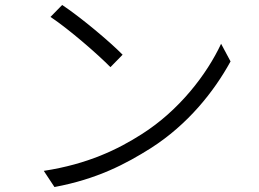

<svg xmlns="http://www.w3.org/2000/svg" viewBox="-20 -742 1040 772"><path d="M473 -522C419 -577 301 -675 230 -722L183 -674C258 -624 374 -523 424 -472L473 -522ZM586 -146C735 -241 840 -373 907 -495L869 -566C812 -444 701 -298 549 -202C455 -142 333 -82 156 -55L199 10C371 -22 486 -83 586 -146Z"/></svg>

Font: Glow Sans SC Normal
Style: Regular
Weight: 400
Designer: Ryoko NISHIZUKA (kana, bopomofo & ideographs); Paul D. Hunt (Latin, Greek & Cyrillic); Sandoll Communications, Soo-young
Version: Version 0.93